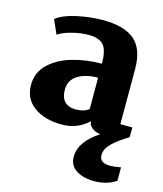

<svg xmlns="http://www.w3.org/2000/svg" viewBox="-120 -650 839 991"><g transform="rotate(15 299.5 -154.5)"><path d="M532 -361V-66H596V-14Q540 20 509.5 50Q479 80 479 113Q479 155 537 155Q558 155 593 148V220Q570 236 540 244.5Q510 253 477 253Q419 253 381 229Q343 205 343 158Q343 77 445 11Q418 7 400 -7Q382 -21 382 -42Q323 14 240 14Q148 14 91 -27.5Q34 -69 34 -143Q34 -210 81 -255Q128 -300 202 -321.5Q276 -343 359 -343V-347Q359 -414 336 -441.5Q313 -469 255 -469Q213 -469 166.5 -457Q120 -445 94 -427L61 -502Q97 -531 168.5 -546.5Q240 -562 308 -562Q422 -562 477 -514.5Q532 -467 532 -361ZM209 -164Q209 -123 229.5 -101.5Q250 -80 290 -80Q334 -80 359 -101V-268Q292 -268 250.5 -241.5Q209 -215 209 -164Z"/></g></svg>

Font: Martel Heavy
Style: Regular
Weight: 900
Designer: Dan Reynolds
Foundry: Dan Reynolds
Version: Version 1.001; ttfautohint (v1.1) -l 5 -r 5 -G 72 -x 0 -D la